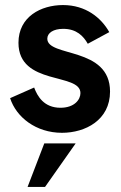

<svg xmlns="http://www.w3.org/2000/svg" viewBox="-20 -515 480 759"><path d="M225 10C317 10 415 -40 415 -153C415 -332 167 -288 167 -362C167 -385 191 -401 230 -401C283 -401 310 -372 327 -342L412 -388C380 -445 319 -495 229 -495C142 -495 53 -449 53 -346C53 -175 298 -229 298 -147C298 -121 274 -89 219 -89C154 -89 128 -134 115 -169L20 -127C44 -52 122 10 225 10ZM89 224H158L279 52H155Z"/></svg>

Font: FREAK Grotesk Next
Style: Bold
Weight: 700
Width: 3
Designer: La Scuola Open Source
Foundry: La Scuola Open Source
Version: Version 1.000;PS 1.0;hotconv 1.0.72;makeotf.lib2.5.5900